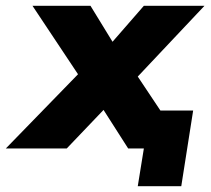

<svg xmlns="http://www.w3.org/2000/svg" viewBox="-74 -512 727 662"><path d="M-54 0 195 -256 38 -492H238L314 -368L422 -492H631L401 -248L479 -131H592L551 130H401L422 0H368L283 -133L156 0Z"/></svg>

Font: Nunito Sans Black
Style: Italic
Weight: 900
Italic angle: -9°
Designer: Vernon Adams
Foundry: Vernon Adams
Version: Version 3.006; ttfautohint (v1.8.3)